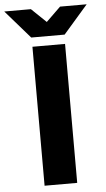

<svg xmlns="http://www.w3.org/2000/svg" viewBox="-133 -953 548 991"><g transform="rotate(-5 141.5 -457.0)"><path d="M57 0H226V-720H57ZM-72 -914 55 -768H228L355 -914H217L142 -841L66 -914Z"/></g></svg>

Font: Aspekta 750
Style: Regular
Weight: 750
Designer: Ivo Dolenc
Version: Version 2.000